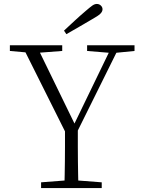

<svg xmlns="http://www.w3.org/2000/svg" viewBox="-20 -952 722 972"><path d="M304 -797Q332 -823 359 -848Q386 -873 412 -895Q435 -915 447 -923.5Q459 -932 470 -932Q482 -932 490.5 -924Q499 -916 499 -905Q499 -893 487.5 -882Q476 -871 447 -855Q415 -836 382 -817Q349 -798 316 -779ZM188 0V-29L331 -40H352L495 -29V0ZM306 0Q307 -38 307.5 -69Q308 -100 308.5 -133.5Q309 -167 309 -210.5Q309 -254 309 -316H374Q374 -254 374 -210.5Q374 -167 374.5 -134Q375 -101 375.5 -69.5Q376 -38 377 0ZM323 -259 91 -723H164L370 -300H345L350 -312L549 -723H588L358 -259ZM30 -694V-723H295V-694L163 -684H143ZM421 -694V-723H661V-694L560 -684H542Z"/></svg>

Font: Noto Serif SC ExtraLight
Style: Regular
Weight: 200
Designer: Ryoko NISHIZUKA 西塚涼子 (kana & ideographs); Frank Grießhammer (Latin, Greek & Cyrillic); Wenlong ZHANG 张文龙 (bopomofo); San
Foundry: Adobe
Version: Version 2.002-H1;hotconv 1.1.0;makeotfexe 2.6.0